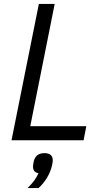

<svg xmlns="http://www.w3.org/2000/svg" viewBox="-20 -718 529 983"><path d="M408 0 422 -72H135L260 -698H179L39 0ZM208 66C175 66 158 82 152 112C149 127 149 132 149 136C149 155 160 166 177 169C164 197 152 214 121 245H177C210 216 238 171 247 126C250 111 250 107 250 102C250 80 237 66 208 66Z"/></svg>

Font: Braiins Sans
Style: Italic
Weight: 400
Italic angle: -11.31°
Designer: Mike Abbink, Paul van der Laan, Pieter van Rosmalen, Jiri Chlebus, Lubos Buracinsky
Foundry: Bold Monday, Sudetype
Version: Version 1.000;hotconv 1.0.109;makeotfexe 2.5.65596